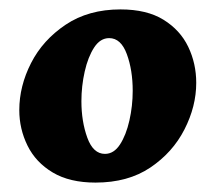

<svg xmlns="http://www.w3.org/2000/svg" viewBox="-20 -603 452 408"><path d="M183 -215Q128 -215 92 -236.5Q56 -258 38.5 -293.5Q21 -329 21 -369Q21 -420 46 -469Q71 -518 119.5 -550.5Q168 -583 236 -583Q292 -583 327.5 -561Q363 -539 380 -503.5Q397 -468 397 -427Q397 -377 372 -328Q347 -279 299.5 -247Q252 -215 183 -215ZM203 -276Q222 -276 235 -296Q248 -316 255 -347Q262 -378 262 -410Q262 -454 249.5 -488Q237 -522 212 -522Q193 -522 180 -502Q167 -482 160 -451Q153 -420 153 -388Q153 -345 165.5 -310.5Q178 -276 203 -276Z"/></svg>

Font: Agbalumo
Style: Regular
Weight: 400
Designer: Raphael Alegbeleye
Foundry: Sorkin Type Co.
Version: Version 1.000; ttfautohint (v1.8.4)